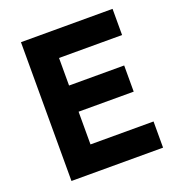

<svg xmlns="http://www.w3.org/2000/svg" viewBox="-128 -805 843 910"><g transform="rotate(-20 294.0 -350.0)"><path d="M78 -700H540V-568H222V-429H500V-297H222V-132H540V0H78Z"/></g></svg>

Font: NT Somic Bold
Style: Regular
Weight: 700
Designer: Ravid Balaliev — lead type designer, mastering
Michael Voronin — secret advisor, marketing
Ivan Kovalenko — best boy
Foundry: NT Type
Version: Version 0.7